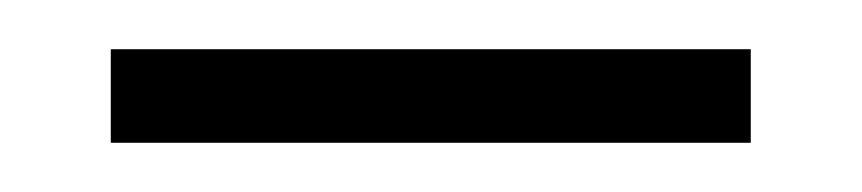

<svg xmlns="http://www.w3.org/2000/svg" viewBox="-20 -312 350 78"><path d="M25 -254H285V-292H25Z"/></svg>

Font: Noto Serif Myanmar ExtraLight
Style: Regular
Weight: 200
Designer: Ben Mitchell and the Monotype Design Team
Foundry: Monotype Imaging Inc.
Version: Version 2.106